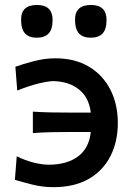

<svg xmlns="http://www.w3.org/2000/svg" viewBox="-20 -744 540 774"><path d="M195.5 10.5Q151 10.5 110 0Q69 -10.5 40 -19L47.5 -114Q81.5 -97 115.8 -88.5Q150 -80 177.5 -80Q250.5 -80.5 294.8 -113.5Q339 -146.5 346 -212H278Q226.5 -212 188.5 -211.2Q150.5 -210.5 112.5 -207.5V-294Q148 -291.5 186.2 -290.8Q224.5 -290 278 -290H346Q339 -350 299.5 -382.5Q260 -415 196.5 -417Q176.5 -417 138 -408Q99.5 -399 49.5 -379L42 -475Q72.5 -486 116.8 -497.5Q161 -509 202.5 -509Q282 -509 338.5 -475.2Q395 -441.5 425 -382.5Q455 -323.5 455 -248.5Q455 -173 425.2 -114.5Q395.5 -56 337.8 -22.8Q280 10.5 195.5 10.5ZM345.5 -592Q314.5 -592 298.5 -609.2Q282.5 -626.5 282.5 -665Q282.5 -724 346.5 -724Q409.5 -724 409.5 -663.5Q409.5 -626 393.5 -609Q377.5 -592 345.5 -592ZM128 -592Q97 -592 81 -609.2Q65 -626.5 65 -665Q65 -724 129 -724Q192 -724 192 -663.5Q192 -626 176 -609Q160 -592 128 -592Z"/></svg>

Font: Commissioner Flair Medium
Style: Regular
Weight: 500
Designer: Kostas Bartsokas
Foundry: Kostas Bartsokas
Version: Version 1.000; ttfautohint (v1.8.3)